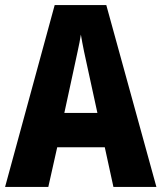

<svg xmlns="http://www.w3.org/2000/svg" viewBox="-20 -735 635 755"><path d="M426 0 392 -156H205L170 0H0L195 -715H398L595 0ZM326 -461Q318 -496 310.5 -532.5Q303 -569 298 -599Q294 -572 285 -531.5Q276 -491 270 -462L233 -291H363Z"/></svg>

Font: Noto Sans Sinhala Condensed ExtraBold
Style: Regular
Weight: 800
Width: 3
Designer: Jelle Bosma - Monotype Design Team
Foundry: Monotype Imaging Inc.
Version: Version 2.006; ttfautohint (v1.8.4.7-5d5b)